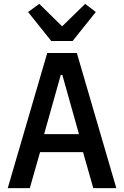

<svg xmlns="http://www.w3.org/2000/svg" viewBox="-20 -972 640 992"><path d="M462 0 409 -186H187L134 0H20L224 -698H377L581 0ZM302 -585H294L208 -279H388ZM245 -760 125 -910 183 -952 301 -836 420 -952 475 -910 355 -760Z"/></svg>

Font: IBM Plaex Mono Medium
Style: Regular
Weight: 500
Designer: Mike Abbink, Paul van der Laan, Pieter van Rosmalen
Foundry: Bold Monday
Version: Version 2.003